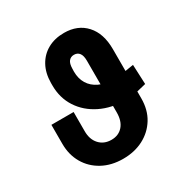

<svg xmlns="http://www.w3.org/2000/svg" viewBox="-170 -881 1004 1034"><g transform="rotate(-30 332.5 -363.5)"><path d="M601.6 -402.3 606.9 -280.3Q571.3 -271 548.3 -266.1Q525.4 -261.2 508.8 -259.3Q492.2 -257.3 475.6 -257.3Q386.2 -257.3 317.4 -291.3Q248.5 -325.2 209.5 -385.3Q170.4 -445.3 170.4 -523.4V-538.6Q170.9 -599.6 195.3 -644Q219.7 -688.5 263.4 -712.9Q307.1 -737.3 365.2 -737.3Q450.2 -737.3 500.2 -682.4Q550.3 -627.4 550.3 -529.8V-224.1Q550.3 -152.8 518.1 -100.3Q485.8 -47.9 430.4 -19Q375 9.8 304.2 9.8Q231.4 9.8 176.3 -20.3Q121.1 -50.3 90.3 -103.3Q59.6 -156.2 59.6 -224.1V-342.3H197.8V-224.1Q197.3 -172.4 225.6 -141.4Q253.9 -110.4 300.3 -110.4Q344.7 -110.4 371.3 -140.4Q397.9 -170.4 397.9 -224.1V-545.9Q397.9 -577.6 386.2 -593Q374.5 -608.4 353 -608.4Q333 -608.4 321 -594Q309.1 -579.6 308.6 -547.4L308.1 -529.8Q308.1 -486.3 327.6 -454.1Q347.2 -421.9 384.8 -404.1Q422.4 -386.2 475.6 -386.2Q487.8 -386.2 495.6 -386.5Q503.4 -386.7 513.9 -388.2Q524.4 -389.6 544.7 -393.1Q564.9 -396.5 601.6 -402.3Z"/></g></svg>

Font: Inter 16pt
Style: Bold
Weight: 700
Version: Version 4.001;git-66647c0bb